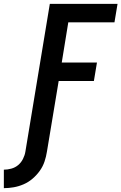

<svg xmlns="http://www.w3.org/2000/svg" viewBox="-105 -755 631 998"><path d="M-85 223V127Q-66 127 -46 121.5Q-26 116 -10.5 103Q5 90 14.5 71Q24 52 27 33L154 -735H506L490 -639H250L216 -430H399L383 -334H200L139 33Q135 59 126.5 84.5Q118 110 102 132.5Q86 155 64.5 173.5Q43 192 17.5 203Q-8 214 -34 218.5Q-60 223 -85 223Z"/></svg>

Font: Iosevka
Style: Bold Italic
Weight: 700
Italic angle: -9°
Monospace: yes
Designer: Belleve Invis
Foundry: Belleve Invis
Version: Version 32.5.0; ttfautohint (v1.8.4)